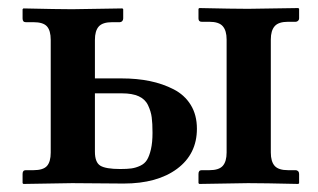

<svg xmlns="http://www.w3.org/2000/svg" viewBox="-20 -456 789 477"><path d="M543 -357.9Q543 -379.9 533.4 -390.9Q523.9 -401.9 500 -401.9H481Q473.1 -401.9 473.1 -410.2V-434.1L475.1 -436Q560.1 -434.1 596.2 -434.1L721.2 -436L723.1 -434.1V-410.2Q723.1 -406.7 720.5 -404.3Q717.8 -401.9 714.8 -401.9H695.8Q671.9 -401.9 662.4 -390.9Q652.8 -379.9 652.8 -357.9V-77.1Q652.8 -54.7 662.4 -43.9Q671.9 -33.2 695.8 -33.2H714.8Q717.8 -33.2 720.5 -30.8Q723.1 -28.3 723.1 -23.9V-1L721.2 1Q635.3 -1 596.2 -1L475.1 1L473.1 -1V-23.9Q473.1 -33.2 481 -33.2H500Q523.9 -33.2 533.4 -43.9Q543 -54.7 543 -77.1ZM283.2 -224.1H215.8V-79.1Q215.8 -52.7 229.2 -44.4Q242.7 -36.1 278.8 -36.1Q295.9 -36.1 306.6 -37.6Q317.4 -39.1 328.4 -44.2Q339.4 -49.3 345.2 -58.8Q351.1 -68.4 355 -85.2Q358.9 -102.1 358.9 -126Q358.9 -149.9 356.9 -164.6Q355 -179.2 347.9 -194.3Q340.8 -209.5 324.7 -216.8Q308.6 -224.1 283.2 -224.1ZM106 -77.1V-356.9Q106 -379.9 96.7 -390.4Q87.4 -400.9 63 -400.9H43.9Q36.1 -400.9 36.1 -410.2V-433.1L38.1 -435.1Q124 -433.1 159.2 -433.1L284.2 -435.1L286.1 -433.1V-410.2Q286.1 -406.2 283.7 -403.6Q281.2 -400.9 277.8 -400.9H258.8Q234.9 -400.9 225.3 -390.1Q215.8 -379.4 215.8 -356.9V-261.2H282.2Q320.3 -261.2 352.3 -254.6Q384.3 -248 411.4 -234.1Q438.5 -220.2 453.9 -195.3Q469.2 -170.4 469.2 -136.2Q469.2 -73.2 419.9 -36.6Q370.6 0 287.1 0L159.2 -1L38.1 1L36.1 -1V-23.9Q36.1 -33.2 43.9 -33.2H63Q87.4 -33.2 96.7 -43.7Q106 -54.2 106 -77.1Z"/></svg>

Font: Linux Libertine G
Style: Bold
Weight: 700
Designer: Philipp H. Poll
Foundry: Philipp H. Poll
Version: Version 5.0.3